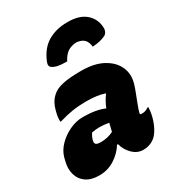

<svg xmlns="http://www.w3.org/2000/svg" viewBox="-207 -960 1006 1093"><g transform="rotate(-30 295.5 -413.5)"><path d="M388 -712Q354 -710 331 -694.5Q308 -679 290 -644Q252 -644 230.5 -648.5Q209 -653 195 -663Q178 -674 190 -702Q220 -774 274 -805.5Q328 -837 400 -837H406Q483 -837 524.5 -799Q566 -761 566 -701Q564 -677 547 -665Q512 -647 458 -644Q455 -676 438.5 -692.5Q422 -709 388 -712ZM557 -347Q550 -321 539 -294Q528 -267 517 -237Q503 -203 498 -176Q502 -175 506 -174.5Q510 -174 514 -174Q535 -174 554 -188H560Q560 -178 558 -161.5Q556 -145 551 -126Q542 -92 528 -65.5Q514 -39 499 -24Q465 9 414 9Q376 9 345.5 -21Q315 -51 305 -91L299 -92Q272 -48 226.5 -19Q181 10 125 10Q71 10 38.5 -13.5Q6 -37 -4.5 -76.5Q-15 -116 -2 -162L3 -182Q14 -220 46 -252.5Q78 -285 121 -305Q164 -325 206 -325Q255 -325 290 -318.5Q325 -312 349 -301Q357 -321 367.5 -340Q378 -359 391 -376Q366 -385 335.5 -389Q305 -393 270 -393Q221 -393 179 -386.5Q137 -380 91 -366H85Q84 -382 86 -397.5Q88 -413 94 -435Q100 -459 111 -479Q122 -499 140 -515Q164 -538 209 -548Q254 -558 331 -558Q418 -558 473.5 -527.5Q529 -497 550.5 -449Q572 -401 557 -347ZM191 -179Q188 -164 195.5 -157Q203 -150 228 -150Q272 -150 310 -169Q316 -197 323 -222Q289 -228 260 -228Q247 -228 235 -226.5Q223 -225 211 -223Q198 -205 192 -183Z"/></g></svg>

Font: Recursive Mn Csl St Blk
Style: Italic
Weight: 900
Italic angle: -15°
Monospace: yes
Version: Version 1.079;hotconv 1.0.112;makeotfexe 2.5.65598; ttfautoh